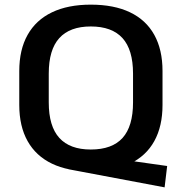

<svg xmlns="http://www.w3.org/2000/svg" viewBox="-20 -729 783 827"><path d="M275 0 318 -68 700 -14 689 78ZM371 9Q273 9 204 -24Q135 -57 99 -121Q63 -185 63 -277V-423Q63 -515 99 -579Q135 -643 204 -676Q273 -709 371 -709Q471 -709 540 -676Q609 -643 644.5 -579Q680 -515 680 -423V-277Q680 -185 644.5 -121Q609 -57 540 -24Q471 9 371 9ZM371 -85Q463 -85 508 -135Q553 -185 553 -288V-412Q553 -515 507.5 -565Q462 -615 371 -615Q281 -615 235.5 -565Q190 -515 190 -412V-288Q190 -185 235.5 -135Q281 -85 371 -85Z"/></svg>

Font: Pathway Extreme 12pt SemiBold
Style: Regular
Weight: 600
Version: Version 1.001;gftools[0.9.26]